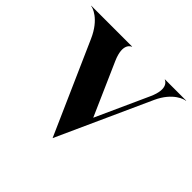

<svg xmlns="http://www.w3.org/2000/svg" viewBox="-205 -762 952 952"><g transform="rotate(45 271.0 -286.0)"><path d="M53 -469 266.5 14 488.5 -476C530.5 -568 594 -584.5 603.5 -584.5V-586H454.5V-584.5C456 -584.5 504.5 -568 462.5 -476L337.5 -200L216 -476C175.5 -568 223 -584.5 224.5 -584.5V-586H-62V-584.5C-52.5 -584.5 10 -567 53 -469Z"/></g></svg>

Font: Beautique Display Medium
Style: Bold
Weight: 900
Designer: Nhat-Quang Ngo
Version: Version 1.100;Glyphs 3.2.3 (3260)